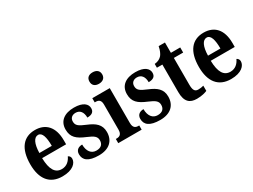

<svg xmlns="http://www.w3.org/2000/svg" viewBox="-53 -1369 2616 1982"><g transform="rotate(-30 1255.0 -378.0)"><path d="M268 10C392 10 445 -48 445 -100C445 -122 433 -136 417 -143C396 -97 359 -59 299 -59C222 -59 181 -121 178 -259H464V-307C464 -465 385 -548 258 -548C120 -548 40 -452 40 -264C40 -90 117 10 268 10ZM328 -319H180C182 -428 212 -488 261 -488C309 -488 328 -422 328 -319Z M702 10C825 10 893 -55 893 -159C893 -249 837 -291 750 -327C665 -362 641 -381 641 -428C641 -469 670 -492 710 -492C760 -492 792 -456 792 -388C850 -388 875 -411 875 -453C875 -502 831 -547 722 -547C610 -547 535 -495 535 -393C535 -301 584 -260 685 -218C760 -187 787 -165 787 -121C787 -77 763 -46 704 -46C644 -46 606 -93 606 -174C568 -174 527 -157 527 -102C527 -34 576 10 702 10Z M1071 -630C1113 -630 1148 -651 1148 -698C1148 -746 1113 -766 1071 -766C1028 -766 996 -746 996 -698C996 -651 1028 -630 1071 -630ZM936 0H1215V-50H1205C1173 -50 1144 -62 1144 -121V-536H936V-486H948C980 -486 1008 -474 1008 -419V-120C1008 -62 979 -50 946 -50H936Z M1433 10C1556 10 1624 -55 1624 -159C1624 -249 1568 -291 1481 -327C1396 -362 1372 -381 1372 -428C1372 -469 1401 -492 1441 -492C1491 -492 1523 -456 1523 -388C1581 -388 1606 -411 1606 -453C1606 -502 1562 -547 1453 -547C1341 -547 1266 -495 1266 -393C1266 -301 1315 -260 1416 -218C1491 -187 1518 -165 1518 -121C1518 -77 1494 -46 1435 -46C1375 -46 1337 -93 1337 -174C1299 -174 1258 -157 1258 -102C1258 -34 1307 10 1433 10Z M1870 10C1930 10 1973 -4 1993 -13V-75C1974 -69 1952 -66 1929 -66C1888 -66 1873 -93 1873 -156V-475H1984V-536H1873V-659H1798C1789 -612 1775 -583 1759 -562C1741 -541 1712 -523 1671 -520V-475H1736V-147C1736 -30 1786 10 1870 10Z M2278 10C2402 10 2455 -48 2455 -100C2455 -122 2443 -136 2427 -143C2406 -97 2369 -59 2309 -59C2232 -59 2191 -121 2188 -259H2474V-307C2474 -465 2395 -548 2268 -548C2130 -548 2050 -452 2050 -264C2050 -90 2127 10 2278 10ZM2338 -319H2190C2192 -428 2222 -488 2271 -488C2319 -488 2338 -422 2338 -319Z"/></g></svg>

Font: Noto Serif Bengali Condensed
Style: Bold
Weight: 700
Width: 3
Designer: Juan Bruce, Universal Thirst, Indian Type Foundry and the Monotype Design Team.
Foundry: Monotype Imaging Inc.
Version: Version 2.003